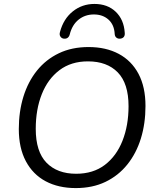

<svg xmlns="http://www.w3.org/2000/svg" viewBox="-20 -955 807 984"><path d="M368.3 8.9Q279.6 8.9 214.1 -26Q148.6 -60.9 112.5 -128.8Q76.4 -196.8 76.4 -293.7Q76.4 -383.2 100 -459.7Q123.7 -536.2 169.5 -593.3Q215.4 -650.3 281.8 -682.1Q348.2 -713.9 433.7 -713.9Q522.9 -713.9 588.4 -679Q653.9 -644.1 689.8 -576.7Q725.6 -509.2 725.6 -411.8Q725.6 -321.8 702 -245.3Q678.3 -168.8 632.4 -111.7Q586.6 -54.7 520.4 -22.9Q454.3 8.9 368.3 8.9ZM370.3 -64.5Q457.5 -64.5 517.2 -109.8Q576.8 -155.1 607.8 -233.7Q638.8 -312.2 638.8 -410.8Q638.8 -527.2 583.6 -583.9Q528.5 -640.5 430.7 -640.5Q344.5 -640.5 284.8 -595.4Q225.1 -550.3 194.2 -472.3Q163.2 -394.2 163.2 -294.6Q163.2 -177.8 218.3 -121.1Q273.5 -64.5 370.3 -64.5ZM306.7 -756.9Q295.5 -758.4 289.4 -768Q283.2 -777.5 287.6 -791.7Q305.4 -858.5 353.1 -896.6Q400.8 -934.8 464 -934.8Q531.2 -934.8 573.1 -894.7Q615 -854.6 619.3 -787.2Q620.7 -774 614.8 -766.2Q608.9 -758.4 596.7 -756.9Q585.5 -755.5 577.2 -761.6Q568.9 -767.8 567.9 -780Q565.6 -827.7 536.2 -854.3Q506.8 -880.9 461 -880.9Q416.2 -880.9 383 -854.5Q349.9 -828.1 337.4 -778.5Q334.6 -767.2 326.7 -761.3Q318.9 -755.5 306.7 -756.9Z"/></svg>

Font: Nunito Variable Extra Light
Style: Italic
Weight: 200
Italic angle: -9°
Designer: Vernon Adams
Foundry: Vernon Adams
Version: Version 3.602